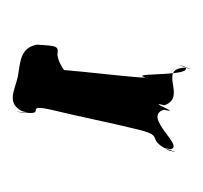

<svg xmlns="http://www.w3.org/2000/svg" viewBox="-29 -1006 319 301"><g transform="rotate(90 130.5 -855.5)"><path d="M100 -724C122 -719 141 -706 154 -730C162 -762 152 -699 156 -732C162 -772 142 -731 152 -776C160 -808 174 -876 182 -908C194 -959 196 -921 216 -961C224 -993 206 -931 214 -963C210 -987 163 -918 152 -953C160 -985 137 -922 145 -954C132 -990 88 -942 86 -986C94 -1018 76 -953 84 -985C100 -1004 94 -908 100 -920C108 -952 83 -757 91 -789C98 -809 88 -789 66 -786C52 -788 52 -786 50 -754C55 -727 78 -728 100 -724Z"/></g></svg>

Font: Hussar Przerywany
Style: Regular
Weight: 400
Foundry: Cannot Into Space Fonts
Version: Version 0.982